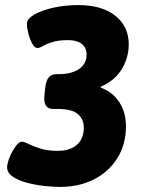

<svg xmlns="http://www.w3.org/2000/svg" viewBox="-20 -728 575 756"><path d="M216 8Q188 8 152.5 4Q117 0 84 -9Q51 -18 29.5 -33Q8 -48 8 -69Q8 -80 13.5 -97Q19 -114 28 -130.5Q37 -147 47 -158.5Q57 -170 66 -170Q75 -170 93 -161Q111 -152 139.5 -143Q168 -134 208 -134Q238 -134 261 -144Q284 -154 297 -174.5Q310 -195 310 -225Q310 -259 286.5 -279Q263 -299 207 -299H189Q149 -299 155 -354L158 -381Q161 -410 171.5 -423Q182 -436 203 -436H212Q246 -436 270.5 -445.5Q295 -455 308 -472Q321 -489 321 -513Q321 -530 313 -543Q305 -556 288.5 -563Q272 -570 248 -570Q210 -570 186.5 -562.5Q163 -555 149.5 -547Q136 -539 127 -539Q117 -539 107.5 -555.5Q98 -572 92 -595Q86 -618 86 -635Q86 -650 103.5 -663Q121 -676 150.5 -686.5Q180 -697 216 -702.5Q252 -708 289 -708Q381 -708 434 -666Q487 -624 487 -553Q487 -519 474.5 -486Q462 -453 437.5 -427.5Q413 -402 377 -387V-383Q411 -370 432.5 -347.5Q454 -325 465 -295.5Q476 -266 476 -231Q476 -160 442.5 -106Q409 -52 350.5 -22Q292 8 216 8Z"/></svg>

Font: Asap Black
Style: Italic
Weight: 900
Italic angle: -6°
Designer: Pablo Cosgaya
Foundry: Omnibus-Type
Version: Version 3.001